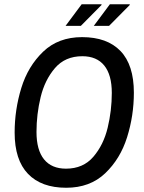

<svg xmlns="http://www.w3.org/2000/svg" viewBox="-20 -873 678 905"><path d="M49 -248Q49 -356 80.5 -458.5Q112 -561 183.5 -629.5Q255 -698 367 -698Q485 -698 548 -632.5Q611 -567 611 -436Q611 -328 579 -226Q547 -124 475.5 -56Q404 12 292 12Q175 12 112 -53.5Q49 -119 49 -248ZM507 -435Q507 -520 471.5 -564Q436 -608 368 -608Q287 -608 239 -552Q191 -496 171.5 -415Q152 -334 152 -251Q152 -166 187.5 -122Q223 -78 291 -78Q372 -78 420 -134Q468 -190 487.5 -271Q507 -352 507 -435ZM365 -853H458L459 -850L361 -751H289ZM498 -853H591L592 -850L494 -751H422Z"/></svg>

Font: Archivo Narrow Medium
Style: Italic
Weight: 500
Italic angle: -8°
Designer: Hector Gatti
Foundry: Omnibus-Type
Version: Version 2.001